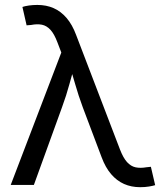

<svg xmlns="http://www.w3.org/2000/svg" viewBox="-20 -757 667 786"><path d="M23.9 0 231 -542 215.3 -583Q202.1 -618.2 186.5 -635Q170.9 -651.9 151.6 -655.8Q132.3 -659.7 107.4 -654.8L88.9 -653.3L71.8 -728.5Q81.1 -731.9 97.9 -734.4Q114.7 -736.8 132.8 -736.8Q169.9 -736.8 199.7 -723.6Q229.5 -710.4 252.7 -683.3Q275.9 -656.2 291.5 -614.3L471.2 -145Q484.4 -110.8 500 -93.5Q515.6 -76.2 535.2 -72Q554.7 -67.9 579.6 -72.3L597.7 -74.2L615.2 1Q606 3.9 589.8 6.6Q573.7 9.3 553.7 9.3Q517.6 9.3 487.8 -3.9Q458 -17.1 434.8 -44.2Q411.6 -71.3 396 -113.3L318.8 -317.9Q300.8 -366.7 287.8 -412.4Q274.9 -458 260.7 -504.4H290.5Q276.9 -459.5 264.2 -412.6Q251.5 -365.7 233.9 -317.9L118.7 0Z"/></svg>

Font: Inter 18pt
Style: Regular
Weight: 400
Designer: Rasmus Andersson
Foundry: rsms
Version: Version 4.001;git-66647c0bb